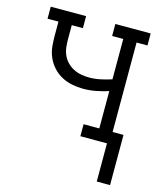

<svg xmlns="http://www.w3.org/2000/svg" viewBox="-106 -597 712 850"><g transform="rotate(15 250.0 -172.5)"><path d="M418 175V0H296V-55H368V-226Q340 -217 311 -211.5Q282 -206 253 -206Q228 -206 202.5 -211Q177 -216 154.5 -228Q132 -240 114.5 -259Q97 -278 86.5 -301.5Q76 -325 73.5 -350.5Q71 -376 71 -401V-465H21V-520H183V-465H132V-401Q132 -383 134 -364.5Q136 -346 143.5 -329Q151 -312 164 -298.5Q177 -285 193.5 -276.5Q210 -268 228.5 -264.5Q247 -261 266 -261Q292 -261 317.5 -266.5Q343 -272 368 -280V-465H317V-520H479V-465H429V-55H479V175Z"/></g></svg>

Font: Iosevka Curly Slab Light
Style: Regular
Weight: 300
Monospace: yes
Designer: Belleve Invis
Foundry: Belleve Invis
Version: Version 22.1.2; ttfautohint (v1.8.4)